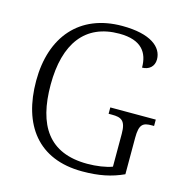

<svg xmlns="http://www.w3.org/2000/svg" viewBox="-108 -824 898 934"><g transform="rotate(15 341.0 -357.0)"><path d="M388 10C472 10 534 -3 595 -31V-215C595 -284 614 -294 658 -294H669V-326H440V-294H457C503 -294 527 -284 527 -217V-51C496 -39 448 -32 402 -32C208 -32 131 -154 131 -358C131 -565 218 -684 390 -684C504 -684 539 -627 539 -553C573 -553 599 -574 599 -610C599 -672 538 -724 394 -724C180 -724 58 -580 58 -358C58 -137 165 10 388 10Z"/></g></svg>

Font: Noto Serif Bengali Light
Style: Regular
Weight: 300
Designer: Juan Bruce, Universal Thirst, Indian Type Foundry and the Monotype Design Team.
Foundry: Monotype Imaging Inc.
Version: Version 2.003